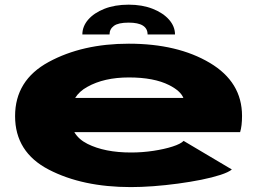

<svg xmlns="http://www.w3.org/2000/svg" viewBox="-20 -774 1094 802"><path d="M526.5 7.5Q324.5 7.5 183.8 -65.5Q43 -138.5 43 -289Q43 -439 183.5 -515.2Q324 -591.5 518 -591.5Q721.5 -591.5 856.2 -511.5Q991 -431.5 991 -290Q991 -248 983 -222H290.5Q308.5 -191.5 345.5 -173Q417.5 -137 527.5 -137Q575 -137 621 -144Q667 -151 701 -162Q735 -173 747 -185.5L948.5 -66Q934.5 -54.5 900.8 -43.5Q867 -32.5 821 -23.2Q775 -14 723 -7Q671 0 620.2 3.8Q569.5 7.5 526.5 7.5ZM294 -365H746Q734 -394.5 686.5 -418.5Q623 -450.5 518.5 -450.5Q414.5 -450.5 344.5 -411Q311.5 -393 294 -365ZM517.5 -754.5Q574 -754.5 617.8 -737.2Q661.5 -720 686.2 -691.8Q711 -663.5 711 -630H596.5Q596.5 -679.5 517.5 -679.5Q474 -679.5 455.8 -666Q437.5 -652.5 437.5 -630H324Q324 -663.5 348.2 -691.8Q372.5 -720 416 -737.2Q459.5 -754.5 517.5 -754.5Z"/></svg>

Font: Anybody UltraExpanded ExtraBold
Style: Regular
Weight: 800
Width: 9
Designer: Tyler Finck
Foundry: Etcetera Type Company
Version: Version 1.010; ttfautohint (v1.8.3) -l 8 -r 50 -G 200 -x 14 